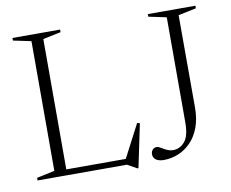

<svg xmlns="http://www.w3.org/2000/svg" viewBox="-78 -784 1095 909"><g transform="rotate(-10 470.0 -330.0)"><path d="M516.5 25.5H511L465.5 0H142V-28H501.5L458.5 -15.5L547.5 -186.5L560 -182.5ZM179 -654.5V0H36V-12.5L122 -31V-654.5L36 -672.5V-685H265V-672.5ZM830 -211.5Q830 -157.5 815 -116.5Q800 -75.5 773.5 -47.8Q747 -20 713 -5.8Q679 8.5 641 8.5Q625.5 8.5 614.2 4Q603 -0.5 597 -8.8Q591 -17 591 -28Q591 -40.5 598.8 -49.2Q606.5 -58 619.5 -58Q625 -58 632.5 -53.8Q640 -49.5 649.5 -44Q659 -38.5 670 -34.2Q681 -30 693.5 -30Q726.5 -30 749.5 -57.2Q772.5 -84.5 772.5 -149.5V-654.5L687 -672.5V-685H915.5V-672.5L829.5 -654.5Z"/></g></svg>

Font: Newsreader 36pt Light
Style: Regular
Weight: 300
Designer: Hugues Gentile
Foundry: Production Type
Version: Version 1.003